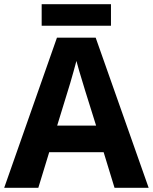

<svg xmlns="http://www.w3.org/2000/svg" viewBox="-20 -897 730 917"><path d="M527 0 475 -170H215L163 0H0L252 -717H437L690 0ZM387 -463Q382 -480 374 -506Q366 -532 358 -559Q350 -586 345 -606Q340 -586 331.5 -556.5Q323 -527 315.5 -500.5Q308 -474 304 -463L253 -297H439ZM510 -877V-774H179V-877Z"/></svg>

Font: Noto Sans Vithkuqi
Style: Bold
Weight: 700
Version: Version 1.001; ttfautohint (v1.8.4.7-5d5b)